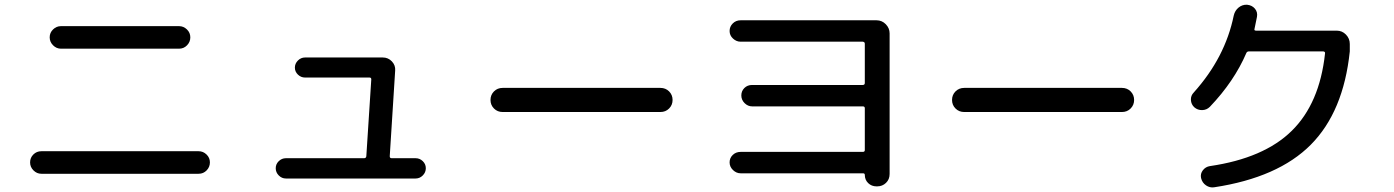

<svg xmlns="http://www.w3.org/2000/svg" viewBox="-20 -793 6040 832"><path d="M244.1 -679.7H755.9Q775.4 -679.7 790 -665.5Q804.7 -651.4 804.7 -631.3Q804.7 -611.3 790.5 -596.7Q776.4 -582 755.9 -582H244.1Q224.6 -582 210 -596.7Q195.3 -611.3 195.3 -631.3Q195.3 -651.4 210 -665.5Q224.6 -679.7 244.1 -679.7ZM159.2 -40Q139.6 -40 125 -54.7Q110.4 -69.3 110.4 -89.4Q110.4 -109.4 124.5 -123.5Q138.7 -137.7 159.2 -137.7H840.8Q860.4 -137.7 875 -123.5Q889.6 -109.4 889.6 -89.4Q889.6 -69.3 875.5 -54.7Q861.3 -40 840.8 -40Z M1218.8 -19.5Q1201.2 -19.5 1188 -32.7Q1174.8 -45.9 1174.8 -64Q1174.8 -82 1188 -94.7Q1201.2 -107.4 1218.8 -107.4H1557.6Q1566.4 -107.4 1567.4 -116.2Q1571.3 -172.9 1588.9 -449.2Q1588.9 -457 1581.1 -457H1301.8Q1284.2 -457 1271 -469.7Q1257.8 -482.4 1257.8 -500Q1257.8 -517.6 1271 -530.8Q1284.2 -543.9 1301.8 -543.9H1638.7Q1662.1 -543.9 1678.2 -526.9Q1694.3 -509.8 1692.4 -487.3L1668.9 -116.2Q1668.9 -107.4 1676.8 -107.4H1781.2Q1798.8 -107.4 1812 -94.7Q1825.2 -82 1825.2 -64Q1825.2 -45.9 1812 -32.7Q1798.8 -19.5 1781.2 -19.5Z M2158.2 -307.6Q2135.7 -307.6 2120.6 -322.8Q2105.5 -337.9 2105.5 -359.9Q2105.5 -381.8 2120.6 -397Q2135.7 -412.1 2158.2 -412.1H2841.8Q2864.3 -412.1 2879.4 -397Q2894.5 -381.8 2894.5 -359.9Q2894.5 -337.9 2879.4 -322.8Q2864.3 -307.6 2841.8 -307.6Z M3718.8 -134.8Q3727.5 -134.8 3727.5 -142.6V-324.2Q3727.5 -332 3718.8 -332H3239.3Q3220.7 -332 3206.5 -346.2Q3192.4 -360.4 3192.4 -379.4Q3192.4 -398.4 3205.6 -411.6Q3218.8 -424.8 3239.3 -424.8H3718.8Q3727.5 -424.8 3727.5 -433.6V-603.5Q3727.5 -611.3 3718.8 -612.3H3189.5Q3170.9 -612.3 3156.2 -626Q3141.6 -639.6 3141.6 -658.7Q3141.6 -677.7 3155.3 -691.4Q3168.9 -705.1 3189.5 -705.1H3778.3Q3801.8 -705.1 3818.4 -688Q3835 -670.9 3835 -648.4V-39.1Q3835 -15.6 3819.3 -0.5Q3803.7 14.6 3781.2 14.6H3778.3Q3756.8 14.6 3742.2 0.5Q3727.5 -13.7 3727.5 -35.2Q3727.5 -42 3719.7 -42H3189.5Q3170.9 -42 3156.2 -56.2Q3141.6 -70.3 3141.6 -89.4Q3141.6 -108.4 3155.3 -121.6Q3168.9 -134.8 3189.5 -134.8Z M4158.2 -307.6Q4135.7 -307.6 4120.6 -322.8Q4105.5 -337.9 4105.5 -359.9Q4105.5 -381.8 4120.6 -397Q4135.7 -412.1 4158.2 -412.1H4841.8Q4864.3 -412.1 4879.4 -397Q4894.5 -381.8 4894.5 -359.9Q4894.5 -337.9 4879.4 -322.8Q4864.3 -307.6 4841.8 -307.6Z M5222.7 -330.1Q5209 -316.4 5189.5 -315.9Q5169.9 -315.4 5155.3 -328.1Q5141.6 -340.8 5140.6 -359.9Q5139.6 -378.9 5153.3 -392.6Q5289.1 -543.9 5326.2 -725.6Q5331.1 -747.1 5347.2 -760.3Q5363.3 -773.4 5383.8 -772.5Q5405.3 -770.5 5418 -755.4Q5430.7 -740.2 5426.8 -719.7Q5422.9 -698.2 5416 -667Q5414.1 -660.2 5422.9 -660.2H5772.5Q5795.9 -660.2 5812.5 -643.1Q5829.1 -626 5829.1 -602.5V-570.3Q5801.8 -308.6 5660.2 -166Q5518.6 -23.4 5241.2 18.6Q5222.7 21.5 5206.1 10.3Q5189.5 -1 5184.6 -21.5Q5180.7 -40 5192.4 -55.2Q5204.1 -70.3 5222.7 -73.2Q5457 -107.4 5577.6 -226.1Q5698.2 -344.7 5721.7 -560.5Q5723.6 -569.3 5713.9 -570.3H5392.6Q5383.8 -570.3 5380.9 -563.5Q5328.1 -440.4 5222.7 -330.1Z"/></svg>

Font: Rounded Mgen+ 2m medium
Style: Regular
Weight: 500
Designer: [Source Han Sans]
Ryoko NISHIZUKA  (kana & ideographs); Paul D. Hunt (Latin, Greek & Cyrillic); Wenlong ZHANG  (bopomofo
Version: Version 1.059.20150602